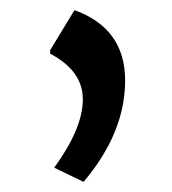

<svg xmlns="http://www.w3.org/2000/svg" viewBox="-20 -194 339 379"><path d="M127 -174Q227 -138 227 -35Q227 68 145 165L87 137Q143 60 143.5 3Q144 -54 79 -88V-95Z"/></svg>

Font: Halant SemiBold
Style: Regular
Weight: 600
Designer: Hitesh Malaviya (Devanagari), Satya Rajpurohit (Latin)
Foundry: Indian Type Foundry
Version: Version 1.101;PS 1.0;hotconv 1.0.78;makeotf.lib2.5.61930; tt